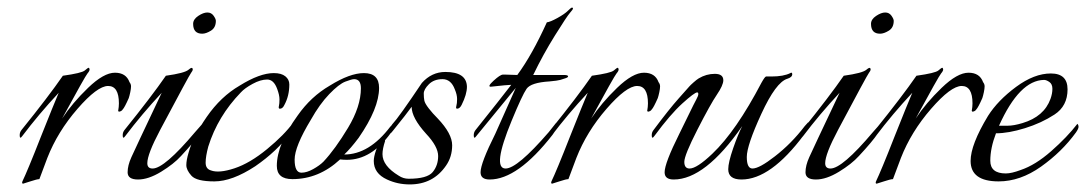

<svg xmlns="http://www.w3.org/2000/svg" viewBox="-20 -471 2868 507"><path d="M294 -198Q294 -244 265.5 -244Q237 -244 184.5 -183.5Q132 -123 105 -54L84 2Q78 2 60 8Q42 14 41 14Q36 14 40.5 5Q45 -4 57.5 -34Q70 -64 88 -110Q123 -198 135 -226Q82 -169 39 -112Q32 -102 32 -114Q32 -122 37 -128Q108 -216 146 -271Q196 -278 204 -285Q212 -292 214 -292Q216 -292 216.5 -288Q217 -284 211 -277Q205 -270 144 -158Q171 -199 212.5 -239Q254 -279 283.5 -279Q313 -279 322 -254Q326 -249 326 -243Q326 -237 324 -227.5Q322 -218 320 -212Q309 -187 304 -182Q301 -177 294 -176Q293 -177 292 -178Q294 -189 294 -198Z M317 -16Q317 -34 327 -56Q334 -72 407 -226Q354 -169 311 -112Q304 -102 304 -114Q304 -122 309 -128Q380 -216 418 -271Q468 -278 478 -287Q488 -296 489 -288Q489 -284 484.5 -278.5Q480 -273 403 -128Q369 -64 369 -40Q369 -26 383 -26Q414 -26 495 -122L517 -147Q529 -135 458 -59Q439 -38 405.5 -17.5Q372 3 344.5 3Q317 3 317 -16ZM514 -382Q490 -382 490 -408Q490 -420 503.5 -429Q517 -438 527.5 -438Q538 -438 544 -429.5Q550 -421 550 -416Q550 -398 537 -390Q524 -382 514 -382Z M754 -147Q756 -145 756 -139.5Q756 -134 746 -119Q712 -72 654 -32Q593 8 546 8Q499 8 485.5 -7Q472 -22 472 -35Q472 -48 478 -68Q489 -109 526 -162.5Q563 -216 613 -245Q666 -278 703 -278Q723 -278 733.5 -269.5Q744 -261 744 -248Q744 -218 731 -194Q726 -183 718 -184Q715 -185 716.5 -191Q718 -197 718 -208.5Q718 -220 712 -236Q703 -261 685.5 -261Q668 -261 647 -249.5Q626 -238 616 -227Q555 -164 530 -84Q523 -58 523 -41.5Q523 -25 537 -21Q558 -13 599 -26.5Q640 -40 685.5 -77.5Q731 -115 754 -147Z M981 -239Q981 -185 927 -107Q906 -79 889 -63Q955 -63 1011 -137Q1016 -142 1016 -133.5Q1016 -125 1012 -120Q961 -49 896 -49Q887 -49 878 -50Q822 2 752 2Q711 2 711 -33Q711 -90 766 -166Q801 -216 851 -245Q904 -278 941 -278Q981 -278 981 -239ZM933 -238Q933 -262 915 -262Q909 -262 892 -255.5Q875 -249 849.5 -222.5Q824 -196 801 -155Q758 -84 758 -49.5Q758 -15 776 -15Q790 -15 807 -24.5Q824 -34 834 -44Q865 -77 899 -133.5Q933 -190 933 -238Z M1187 -184Q1183 -184 1185 -191Q1187 -198 1187 -209.5Q1187 -221 1181 -235Q1171 -262 1148.5 -262Q1126 -262 1112.5 -248.5Q1099 -235 1099 -224Q1099 -213 1100.5 -205.5Q1102 -198 1112 -185Q1122 -172 1136 -158Q1174 -118 1174 -87.5Q1174 -57 1158 -34Q1124 16 1062 16Q1030 16 1002 3Q967 -13 967 -46Q967 -57 973 -74.5Q979 -92 990 -101Q996 -104 997 -99Q990 -78 990 -64Q990 -33 1033 -7Q1045 1 1059 1Q1108 1 1122.5 -16.5Q1137 -34 1137 -59Q1137 -84 1105 -118Q1067 -160 1067 -189Q1055 -172 1017 -125Q1009 -114 1008 -123Q1007 -132 1016 -143Q1033 -161 1094 -252Q1120 -281 1156 -281Q1212 -281 1213 -242Q1213 -222 1199 -194Q1194 -184 1187 -184Z M1315 -274 1346 -273Q1385 -326 1424 -412Q1433 -413 1452 -423.5Q1471 -434 1479.5 -442.5Q1488 -451 1490.5 -451Q1493 -451 1493 -448.5Q1493 -446 1485 -437Q1477 -428 1445.5 -377.5Q1414 -327 1388 -273H1469Q1479 -273 1480 -270Q1481 -267 1473.5 -264.5Q1466 -262 1459.5 -260Q1453 -258 1431 -256Q1382 -253 1370.5 -236.5Q1359 -220 1331 -152Q1279 -26 1315 -26Q1346 -26 1429 -122L1448 -146Q1450 -143 1450 -136.5Q1450 -130 1439 -115Q1347 3 1273 3Q1249 3 1249 -16Q1249 -40 1288 -118L1342 -239Q1240 -115 1238 -112Q1231 -102 1231 -114Q1231 -122 1236 -128Q1304 -213 1330 -247Q1321 -247 1276 -242Q1266 -242 1283.5 -258Q1301 -274 1308 -274Z M1691 -198Q1691 -244 1662.5 -244Q1634 -244 1581.5 -183.5Q1529 -123 1502 -54L1481 2Q1475 2 1457 8Q1439 14 1438 14Q1433 14 1437.5 5Q1442 -4 1454.5 -34Q1467 -64 1485 -110Q1520 -198 1532 -226Q1479 -169 1436 -112Q1429 -102 1429 -114Q1429 -122 1434 -128Q1505 -216 1543 -271Q1593 -278 1601 -285Q1609 -292 1611 -292Q1613 -292 1613.5 -288Q1614 -284 1608 -277Q1602 -270 1541 -158Q1568 -199 1609.5 -239Q1651 -279 1680.5 -279Q1710 -279 1719 -254Q1723 -249 1723 -243Q1723 -237 1721 -227.5Q1719 -218 1717 -212Q1706 -187 1701 -182Q1698 -177 1691 -176Q1690 -177 1689 -178Q1691 -189 1691 -198Z M2059 -263Q2029 -254 1990.5 -170.5Q1952 -87 1952 -56.5Q1952 -26 1967 -26Q1985 -26 2026 -58Q2070 -92 2105 -138Q2113 -147 2114 -148Q2117 -142 2116 -135.5Q2115 -129 2103 -115Q2015 3 1938 3Q1903 3 1903 -24Q1903 -42 1916 -79.5Q1929 -117 1940 -138Q1842 3 1759 3Q1735 3 1735 -16Q1735 -40 1774 -118Q1783 -136 1798 -167Q1813 -198 1818.5 -208Q1824 -218 1824 -222.5Q1824 -227 1821 -227Q1814 -227 1782 -198Q1750 -169 1708 -112Q1701 -102 1701 -114Q1701 -122 1706 -128Q1747 -183 1772.5 -211.5Q1798 -240 1800.5 -243Q1803 -246 1811.5 -253.5Q1820 -261 1825 -264Q1845 -276 1867.5 -276Q1890 -276 1890 -259Q1890 -246 1873 -221Q1856 -196 1821.5 -128.5Q1787 -61 1787 -43.5Q1787 -26 1801 -26Q1820 -26 1861 -65Q1924 -125 1991 -253Q2000 -269 2003 -269H2017Q2049 -269 2067 -278Q2068 -279 2070 -279Q2072 -279 2072 -275Q2072 -267 2059 -263Z M2107 -16Q2107 -34 2117 -56Q2124 -72 2197 -226Q2144 -169 2101 -112Q2094 -102 2094 -114Q2094 -122 2099 -128Q2170 -216 2208 -271Q2258 -278 2268 -287Q2278 -296 2279 -288Q2279 -284 2274.5 -278.5Q2270 -273 2193 -128Q2159 -64 2159 -40Q2159 -26 2173 -26Q2204 -26 2285 -122L2307 -147Q2319 -135 2248 -59Q2229 -38 2195.5 -17.5Q2162 3 2134.5 3Q2107 3 2107 -16ZM2304 -382Q2280 -382 2280 -408Q2280 -420 2293.5 -429Q2307 -438 2317.5 -438Q2328 -438 2334 -429.5Q2340 -421 2340 -416Q2340 -398 2327 -390Q2314 -382 2304 -382Z M2548 -198Q2548 -244 2519.5 -244Q2491 -244 2438.5 -183.5Q2386 -123 2359 -54L2338 2Q2332 2 2314 8Q2296 14 2295 14Q2290 14 2294.5 5Q2299 -4 2311.5 -34Q2324 -64 2342 -110Q2377 -198 2389 -226Q2336 -169 2293 -112Q2286 -102 2286 -114Q2286 -122 2291 -128Q2362 -216 2400 -271Q2450 -278 2458 -285Q2466 -292 2468 -292Q2470 -292 2470.5 -288Q2471 -284 2465 -277Q2459 -270 2398 -158Q2425 -199 2466.5 -239Q2508 -279 2537.5 -279Q2567 -279 2576 -254Q2580 -249 2580 -243Q2580 -237 2578 -227.5Q2576 -218 2574 -212Q2563 -187 2558 -182Q2555 -177 2548 -176Q2547 -177 2546 -178Q2548 -189 2548 -198Z M2610 -119Q2595 -80 2595 -46.5Q2595 -13 2636 -13Q2651 -13 2675 -22Q2714 -35 2756 -72Q2798 -109 2825 -144Q2828 -141 2828 -136Q2828 -131 2821 -121Q2784 -70 2729 -31Q2674 8 2617 8Q2543 8 2543 -46Q2543 -89 2589 -165Q2615 -206 2663 -241.5Q2711 -277 2755 -277Q2799 -277 2799 -235Q2799 -191 2764.5 -168.5Q2730 -146 2686.5 -132.5Q2643 -119 2610 -119ZM2618 -139Q2624 -139 2640.5 -139Q2657 -139 2680 -146Q2737 -163 2754 -210Q2759 -224 2759 -236.5Q2759 -249 2751 -254.5Q2743 -260 2737 -260Q2672 -259 2618 -139Z"/></svg>

Font: Italianno
Style: Regular
Weight: 400
Designer: Robert E. Leuschke
Foundry: Robert E. Leuschke
Version: Version 1.003